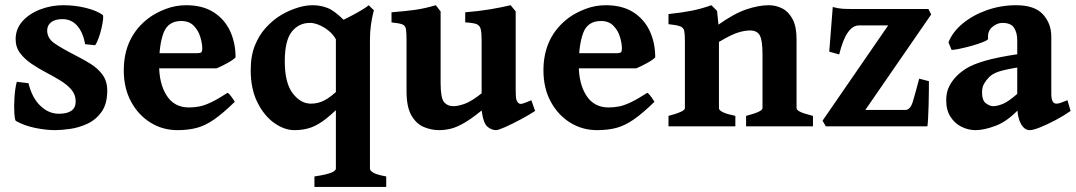

<svg xmlns="http://www.w3.org/2000/svg" viewBox="-20 -489 4165 743"><path d="M395 -138.2Q395 -86.4 372.8 -55.7Q350.6 -24.9 317.4 -9.8Q284.2 5.4 250.2 10Q216.3 14.6 192.9 14.6Q158.7 14.6 116.5 6.1Q74.2 -2.4 41.5 -21Q37.6 -23.4 35.6 -49.8Q33.7 -76.2 35.9 -110.8Q38.1 -145.5 44.9 -172.4L90.3 -167Q103.5 -111.3 135.7 -80.1Q168 -48.8 207.5 -48.8Q272.9 -48.8 272.9 -96.2Q272.9 -122.6 256.3 -142.1Q239.7 -161.6 213.1 -177.7Q186.5 -193.8 156.7 -209.5Q129.9 -223.6 103 -241.5Q76.2 -259.3 58.3 -282.7Q40.5 -306.2 40.5 -336.9Q40.5 -377.4 67.1 -407Q93.8 -436.5 136 -452.6Q178.2 -468.8 224.6 -468.8Q270 -468.8 312 -458.5Q354 -448.2 377.4 -431.2Q380.4 -428.7 378.9 -414.1Q377.4 -399.4 372.8 -379.6Q368.2 -359.9 361.6 -341.6Q355 -323.2 348.1 -314L309.6 -317.9Q301.3 -363.8 278.8 -389.4Q256.3 -415 221.7 -415Q193.4 -415 178 -403.1Q162.6 -391.1 162.6 -371.1Q162.6 -341.3 189.9 -322Q217.3 -302.7 275.4 -272.9Q303.7 -258.8 331.3 -241.5Q358.9 -224.1 377 -199.5Q395 -174.8 395 -138.2Z M891.6 -267.1Q882.8 -257.3 858.4 -244.1Q834 -231 818.4 -224.6H518.6L519.5 -283.2H744.1Q755.4 -283.2 759 -286.9Q762.7 -290.5 762.7 -300.8Q762.7 -320.8 755.1 -345.9Q747.6 -371.1 729.7 -389.4Q711.9 -407.7 681.6 -407.7Q630.4 -407.7 613 -362.1Q595.7 -316.4 595.7 -237.8Q595.7 -164.6 625.2 -118.9Q654.8 -73.2 710.9 -73.2Q731.4 -73.2 751 -76.9Q770.5 -80.6 796.4 -92.8Q822.3 -105 860.8 -129.9Q867.2 -126.5 877 -112.8Q886.7 -99.1 888.7 -95.2Q842.8 -50.3 808.1 -26.4Q773.4 -2.4 740.5 6.1Q707.5 14.6 666.5 14.6Q609.4 14.6 562.3 -14.6Q515.1 -43.9 487.1 -95.9Q459 -147.9 459 -216.8Q459 -347.2 557.1 -420.4Q584.5 -440.4 622.1 -454.6Q659.7 -468.8 700.2 -468.8Q764.2 -468.8 806.6 -441.7Q849.1 -414.6 870.4 -368.9Q891.6 -323.2 891.6 -267.1Z M1196.8 234.4V193.8Q1242.7 187 1261.2 179.4Q1279.8 171.9 1279.8 163.6V-399.4Q1287.6 -401.9 1305.9 -410.6Q1324.2 -419.4 1345.2 -430.7Q1366.2 -441.9 1383.5 -452.4Q1400.9 -462.9 1406.7 -468.8L1426.8 -449.2Q1426.8 -449.2 1422.9 -433.1Q1418.9 -417 1415.3 -391.1Q1411.6 -365.2 1411.6 -335.4V163.6Q1411.6 171.4 1424.6 179.2Q1437.5 187 1474.6 193.8V234.4ZM1315.9 -97.7Q1273.4 -54.7 1242.7 -30.3Q1211.9 -5.9 1183.6 4.4Q1155.3 14.6 1119.1 14.6Q1080.6 14.6 1041.5 -12.9Q1002.4 -40.5 976.3 -92.5Q950.2 -144.5 950.2 -216.8Q950.2 -273.9 966.8 -314Q983.4 -354 1007.6 -380.4Q1031.7 -406.7 1054.7 -422.4Q1082 -441.4 1119.4 -455.1Q1156.7 -468.8 1189.9 -468.8Q1219.2 -468.8 1246.6 -458.5Q1273.9 -448.2 1312 -410.2Q1312 -380.9 1305.4 -360.6Q1298.8 -340.3 1283.2 -330.6Q1268.1 -361.3 1236.8 -380.9Q1205.6 -400.4 1179.7 -400.4Q1136.2 -400.4 1109.1 -366.2Q1082 -332 1082 -251.5Q1082 -168.5 1112.5 -128.2Q1143.1 -87.9 1183.1 -87.9Q1210.4 -87.9 1234.6 -100.1Q1258.8 -112.3 1293 -145Q1297.4 -143.1 1302 -132.3Q1306.6 -121.6 1310.5 -110.8Q1314.5 -100.1 1315.9 -97.7Z M2050.8 -59.6Q2026.9 -43.9 1994.4 -26.6Q1961.9 -9.3 1935.1 2.7Q1908.2 14.6 1899.9 14.6Q1882.8 14.6 1866.7 1.7Q1850.6 -11.2 1843.8 -61.5Q1803.2 -28.3 1774.2 -12Q1745.1 4.4 1722.7 9.5Q1700.2 14.6 1679.2 14.6Q1648.9 14.6 1619.9 2.4Q1590.8 -9.8 1572 -42.5Q1553.2 -75.2 1553.2 -136.2V-332.5Q1553.2 -363.8 1550.8 -377.2Q1548.3 -390.6 1536.1 -395Q1523.9 -399.4 1495.1 -402.3V-441.4Q1548.8 -445.8 1586.2 -450.9Q1623.5 -456.1 1666.5 -468.8L1685.1 -444.8V-168Q1685.1 -110.4 1698.2 -94.2Q1711.4 -78.1 1735.4 -78.1Q1752.4 -78.1 1778.6 -87.4Q1804.7 -96.7 1843.8 -127.9V-332.5Q1843.8 -361.8 1840.3 -376.2Q1836.9 -390.6 1823.7 -395.8Q1810.5 -400.9 1780.3 -402.3V-441.4Q1834 -445.8 1876.2 -452.9Q1918.5 -460 1956.1 -468.8L1975.6 -444.8V-143.6Q1975.6 -113.8 1978 -104.5Q1980.5 -95.2 1986.8 -89.8Q1992.2 -85.4 2001.7 -87.9Q2011.2 -90.3 2036.1 -101.1Z M2515.6 -267.1Q2506.8 -257.3 2482.4 -244.1Q2458 -231 2442.4 -224.6H2142.6L2143.6 -283.2H2368.2Q2379.4 -283.2 2383.1 -286.9Q2386.7 -290.5 2386.7 -300.8Q2386.7 -320.8 2379.2 -345.9Q2371.6 -371.1 2353.8 -389.4Q2335.9 -407.7 2305.7 -407.7Q2254.4 -407.7 2237.1 -362.1Q2219.7 -316.4 2219.7 -237.8Q2219.7 -164.6 2249.3 -118.9Q2278.8 -73.2 2335 -73.2Q2355.5 -73.2 2375 -76.9Q2394.5 -80.6 2420.4 -92.8Q2446.3 -105 2484.9 -129.9Q2491.2 -126.5 2501 -112.8Q2510.7 -99.1 2512.7 -95.2Q2466.8 -50.3 2432.1 -26.4Q2397.5 -2.4 2364.5 6.1Q2331.5 14.6 2290.5 14.6Q2233.4 14.6 2186.3 -14.6Q2139.2 -43.9 2111.1 -95.9Q2083 -147.9 2083 -216.8Q2083 -347.2 2181.2 -420.4Q2208.5 -440.4 2246.1 -454.6Q2283.7 -468.8 2324.2 -468.8Q2388.2 -468.8 2430.7 -441.7Q2473.1 -414.6 2494.4 -368.9Q2515.6 -323.2 2515.6 -267.1Z M2867.2 0V-40.5Q2902.3 -49.8 2916.5 -56.9Q2930.7 -64 2930.7 -70.3V-279.8Q2930.7 -332 2920.4 -351.6Q2910.2 -371.1 2882.8 -371.1Q2861.8 -371.1 2835.7 -363Q2809.6 -355 2762.2 -326.7V-70.3Q2762.2 -53.7 2825.7 -40.5V0H2566.9V-40.5Q2630.4 -57.1 2630.4 -70.3V-332.5Q2630.4 -357.9 2627.7 -370.1Q2625 -382.3 2611.8 -387.2Q2598.6 -392.1 2566.9 -395.5V-434.6Q2618.2 -439.9 2656.5 -447.5Q2694.8 -455.1 2732.9 -468.8L2754.9 -446.8L2760.3 -393.6Q2821.3 -437 2868.9 -452.9Q2916.5 -468.8 2954.6 -468.8Q2982.9 -468.8 3007.3 -456.3Q3031.7 -443.8 3047.1 -415Q3062.5 -386.2 3062.5 -337.4V-70.3Q3062.5 -64 3075 -57.1Q3087.4 -50.3 3126 -40.5V0Z M3574.7 -174.8Q3574.7 -159.7 3574.5 -134Q3574.2 -108.4 3573.5 -80.8Q3572.8 -53.2 3571.5 -31Q3570.3 -8.8 3568.8 0H3175.8L3163.1 -22L3417 -390.6H3304.2Q3254.9 -390.6 3227.5 -278.3L3189 -289.1L3202.6 -461.9Q3224.1 -456.1 3240.7 -455.1Q3257.3 -454.1 3288.6 -454.1H3572.8L3583.5 -433.1L3328.6 -63.5H3483.4Q3502.9 -63.5 3512.7 -96.4Q3522.5 -129.4 3537.1 -184.6Z M4123 -59.6Q4095.7 -40.5 4063.7 -23.7Q4031.7 -6.8 4004.9 3.9Q3978 14.6 3964.8 14.6Q3943.8 14.6 3930.2 -11Q3916.5 -36.6 3916.5 -80.1V-333Q3916.5 -362.3 3904.3 -381.3Q3892.1 -400.4 3858.9 -400.4Q3838.4 -400.4 3819.6 -384.3Q3800.8 -368.2 3803.7 -338.9Q3804.2 -334.5 3785.2 -326.7Q3766.1 -318.8 3739.5 -311.5Q3712.9 -304.2 3690.4 -299.6Q3668 -294.9 3662.1 -296.4L3650.4 -325.2Q3666.5 -366.2 3706.3 -398.7Q3746.1 -431.2 3800 -450Q3854 -468.8 3912.1 -468.8Q3983.9 -468.8 4016.1 -433.3Q4048.3 -397.9 4048.3 -347.7V-126Q4048.3 -87.9 4067.9 -87.9Q4074.7 -87.9 4083 -90.6Q4091.3 -93.3 4110.8 -101.1ZM3921.4 -228.5Q3867.7 -219.7 3844.2 -211.7Q3820.8 -203.6 3808.6 -191.4Q3795.9 -178.7 3788.1 -165Q3780.3 -151.4 3780.3 -131.3Q3780.3 -100.1 3795.4 -89.1Q3810.5 -78.1 3823.2 -78.1Q3838.9 -78.1 3860.8 -86.9Q3882.8 -95.7 3921.4 -129.9L3925.3 -69.3Q3879.4 -20 3834 -2.7Q3788.6 14.6 3755.4 14.6Q3727.1 14.6 3700.9 1.7Q3674.8 -11.2 3658.2 -37.1Q3641.6 -63 3641.6 -100.6Q3641.6 -132.3 3653.3 -155Q3665 -177.7 3683.1 -195.8Q3699.2 -211.9 3723.1 -226.3Q3747.1 -240.7 3793.5 -254.2Q3839.8 -267.6 3921.4 -279.8Z"/></svg>

Font: Gentium Book Plus
Style: Bold
Weight: 700
Designer: Victor Gaultney, Annie Olsen, Iska Routamaa, Becca Hirsbrunner
Foundry: SIL International
Version: Version 6.101